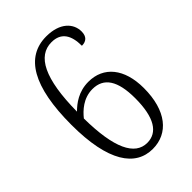

<svg xmlns="http://www.w3.org/2000/svg" viewBox="-219 -812 909 909"><g transform="rotate(-45 236.0 -357.0)"><path d="M249 10C353 10 423 -73 423 -224C423 -355 359 -431 258 -431C192 -431 148 -397 120 -369C122 -588 174 -687 267 -687C331 -687 357 -644 357 -573C386 -573 404 -588 404 -622C404 -676 360 -724 269 -724C131 -724 57 -600 57 -343C57 -96 134 10 249 10ZM251 -29C168 -29 122 -123 120 -323C144 -353 186 -393 247 -393C323 -393 360 -336 360 -219C360 -90 320 -29 251 -29Z"/></g></svg>

Font: Noto Serif Myanmar Condensed Light
Style: Regular
Weight: 300
Width: 3
Designer: Ben Mitchell and the Monotype Design Team
Foundry: Monotype Imaging Inc.
Version: Version 2.106